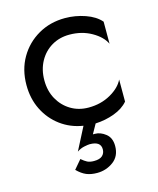

<svg xmlns="http://www.w3.org/2000/svg" viewBox="-106 -545 690 840"><g transform="rotate(-15 239.0 -124.5)"><path d="M111 -230Q111 -182 131.5 -145Q152 -108 187.5 -86.5Q223 -65 268 -65Q324 -65 368 -90Q412 -115 428 -149V-49Q405 -22 364.5 -7Q324 8 279 10L255 53H264Q289 53 312.5 71.5Q336 90 336 127Q336 173 303.5 197Q271 221 230 221Q202 221 181.5 212.5Q161 204 140 183L174 143Q188 155 199.5 161Q211 167 230 167Q256 167 268 156Q280 145 280 127Q280 91 230 91Q223 91 205.5 94.5Q188 98 172 109L225 6Q168 -3 124 -35.5Q80 -68 55 -118Q30 -168 30 -230Q30 -300 61.5 -354Q93 -408 147 -439Q201 -470 268 -470Q315 -470 359.5 -454.5Q404 -439 428 -411V-311Q412 -345 368 -370Q324 -395 268 -395Q223 -395 187.5 -374Q152 -353 131.5 -315.5Q111 -278 111 -230Z"/></g></svg>

Font: Jost*
Style: Regular
Weight: 400
Version: Version 3.7